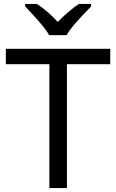

<svg xmlns="http://www.w3.org/2000/svg" viewBox="-20 -964 596 984"><path d="M323 0H233V-635H10V-714H545V-635H323ZM232 -784Q219 -807 197 -833.5Q175 -860 151 -886Q127 -912 109 -931V-944H169Q195 -927 223 -903Q251 -879 276 -852Q303 -879 331 -903Q359 -927 385 -944H447V-931Q428 -912 403.5 -886Q379 -860 356.5 -833.5Q334 -807 322 -784Z"/></svg>

Font: Noto Sans Nabataean
Style: Regular
Weight: 400
Designer: Monotype Design Team
Foundry: Monotype Imaging Inc.
Version: Version 2.001; ttfautohint (v1.8.4.7-5d5b)